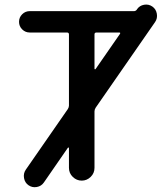

<svg xmlns="http://www.w3.org/2000/svg" viewBox="-20 -778 709 827"><path d="M387 -630V-482Q387 -480 389 -479.5Q391 -479 392 -481L496 -631Q501 -638 493 -638H396Q387 -638 387 -630ZM108 -638Q89 -638 75.5 -651.5Q62 -665 62 -684Q62 -703 75.5 -716.5Q89 -730 108 -730H557Q564 -730 569 -736L570 -738Q581 -754 600.5 -757.5Q620 -761 636 -750Q652 -739 655.5 -719Q659 -699 648 -683L392 -314Q387 -306 387 -298V-55Q387 -32 370.5 -16Q354 0 332 0Q310 0 293.5 -16Q277 -32 277 -55V-140Q277 -142 275 -142.5Q273 -143 272 -141L169 8Q158 24 138.5 27.5Q119 31 103 20Q87 9 83.5 -11Q80 -31 91 -47L272 -308Q277 -316 277 -323V-630Q277 -638 268 -638Z"/></svg>

Font: Rounded Mplus 1c Medium
Style: Regular
Weight: 500
Version: Version 1.059.20150529